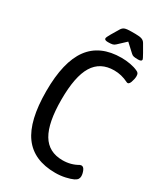

<svg xmlns="http://www.w3.org/2000/svg" viewBox="-212 -938 882 1029"><g transform="rotate(30 229.5 -424.0)"><path d="M49 -350Q49 -531 113.5 -618.5Q178 -706 310 -706Q338 -706 365 -701Q392 -696 411 -687Q421 -683 424.5 -677Q428 -671 428 -660Q428 -643 420 -621Q412 -599 397 -607Q355 -628 310 -628Q224 -628 183 -561Q142 -494 142 -351Q142 -208 182.5 -140Q223 -72 309 -72Q361 -72 403 -97Q409 -99 412 -99Q425 -99 432.5 -81.5Q440 -64 440 -48Q440 -38 435 -30Q430 -22 416 -15Q399 -7 370 -0.5Q341 6 309 6Q176 6 112.5 -80.5Q49 -167 49 -350ZM182 -753Q182 -760 196 -784L224 -831Q232 -845 244.5 -849.5Q257 -854 284 -854H310Q337 -854 350 -849Q363 -844 370 -831L396 -786Q412 -758 412 -753Q412 -742 390 -742Q372 -742 363 -744Q354 -746 347 -753L297 -799L250 -755Q242 -747 232.5 -744.5Q223 -742 204 -742Q182 -742 182 -753Z"/></g></svg>

Font: Asap Condensed
Style: Regular
Weight: 400
Designer: Pablo Cosgaya
Foundry: Omnibus-Type
Version: Version 1.010; ttfautohint (v1.8)